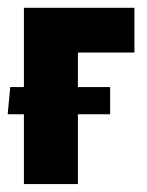

<svg xmlns="http://www.w3.org/2000/svg" viewBox="-20 -466 373 486"><path d="M40.5 -446.3V-245.6H5.9L-0.5 -176.8H40.5V0H177.2V-176.8H258.8V-245.6H40.5V-176.8H177.2V-333H320.3V-446.3Z"/></svg>

Font: Roboto Flex Super Cond Bold
Style: Regular
Weight: 700
Width: 3
Designer: Berlow after Robertson
Foundry: Google
Version: Version 3.000